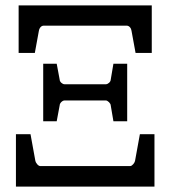

<svg xmlns="http://www.w3.org/2000/svg" viewBox="-20 -691 630 711"><path d="M542 -671H49V-495H109L124 -577C125 -586 132 -596 142 -596H449C459 -596 466 -586 467 -577L482 -495H542ZM201 -396 190 -455H140V-242H190L201 -301C201 -309 211 -319 219 -319H372C379 -319 390 -308 390 -301L400 -242H451V-455H400L390 -396C390 -388 380 -379 372 -379H219C211 -379 201 -388 201 -396ZM462 -76H129C121 -76 112 -89 111 -95L93 -194H39V0H552V-194H498L480 -95C479 -89 470 -76 462 -76Z"/></svg>

Font: Veleka
Style: Regular
Weight: 400
Designer: Stefan Peev, Context Ltd, 2016; SIL International, 1997-2014.
Foundry: Stefan Peev, Context Ltd, 2016
Version: Version 1.000